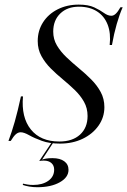

<svg xmlns="http://www.w3.org/2000/svg" viewBox="-20 -602 544 820"><path d="M236.3 11.3Q191.1 11.3 158.9 -0.4Q126.6 -12.1 104.4 -24.6Q82.3 -37.1 68.5 -37.1Q57.3 -37.1 47.6 -28.6Q37.9 -20.2 25.8 0H16.1Q30.6 -38.7 43.1 -82.7Q55.6 -126.6 69.4 -190.3H78.2Q70.2 -100.8 111.7 -49.2Q153.2 2.4 233.1 2.4Q289.5 2.4 321.8 -27Q354 -56.5 354 -106.5Q354 -140.3 338.7 -167.3Q323.4 -194.4 299.2 -217.7Q275 -241.1 248 -263.3Q221 -285.5 196.8 -309.7Q172.6 -333.9 156.9 -362.5Q141.1 -391.1 141.1 -426.6Q141.1 -471 163.7 -506.5Q186.3 -541.9 226.2 -562.1Q266.1 -582.3 316.1 -582.3Q357.3 -582.3 382.3 -570.6Q407.3 -558.9 423.8 -546.8Q440.3 -534.7 455.6 -534.7Q465.3 -534.7 474.6 -543.5Q483.9 -552.4 494.4 -571H504Q490.3 -540.3 478.6 -499.6Q466.9 -458.9 458.1 -409.7H448.4Q454 -459.7 439.9 -496.4Q425.8 -533.1 394.4 -553.2Q362.9 -573.4 316.9 -573.4Q267.7 -573.4 237.5 -544.4Q207.3 -515.3 207.3 -466.9Q207.3 -434.7 223 -408.1Q238.7 -381.5 263.7 -357.7Q288.7 -333.9 316.5 -310.9Q344.4 -287.9 369.4 -262.9Q394.4 -237.9 410.1 -208.9Q425.8 -179.8 425.8 -144.4Q425.8 -100.8 400.8 -65.3Q375.8 -29.8 333.1 -9.3Q290.3 11.3 236.3 11.3ZM139.5 197.6Q121.8 197.6 105.2 194.8Q88.7 191.9 77.4 187.9L78.2 182.3Q85.5 183.9 96.4 185.9Q107.3 187.9 121.8 187.9Q161.3 187.9 186.3 170.2Q211.3 152.4 211.3 122.6Q211.3 104.8 199.6 94.4Q187.9 83.9 166.9 83.9Q162.1 83.9 156.9 84.3Q151.6 84.7 147.6 85.5L200 7.3H207.3L159.7 79.8Q165.3 77.4 176.2 75.4Q187.1 73.4 204 73.4Q236.3 73.4 254.4 86.7Q272.6 100 272.6 123.4Q272.6 155.6 235.1 176.6Q197.6 197.6 139.5 197.6Z"/></svg>

Font: Playfair 144pt Light
Style: Italic
Weight: 300
Italic angle: -15.6°
Designer: Claus Eggers Sørensen
Foundry: Claus Eggers Sørensen
Version: Version 2.001;gftools[0.9.30]